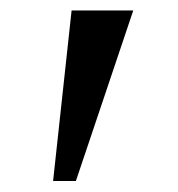

<svg xmlns="http://www.w3.org/2000/svg" viewBox="-20 -844 332 358"><path d="M228.5 -824.5 121.5 -506.5H79L113.5 -824.5Z"/></svg>

Font: Merriweather 60pt
Style: Regular
Weight: 400
Version: Version 2.100